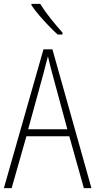

<svg xmlns="http://www.w3.org/2000/svg" viewBox="-20 -969 491 989"><path d="M412 0 337 -267H116L40 0H0L204 -715H250L451 0ZM249 -591Q243 -614 237.5 -635Q232 -656 227 -679Q221 -657 215.5 -636Q210 -615 204 -591L125 -303H327ZM187 -949Q210 -912 241.5 -872.5Q273 -833 302 -801V-791H277Q256 -810 230.5 -836.5Q205 -863 181.5 -890.5Q158 -918 142 -942V-949Z"/></svg>

Font: Noto Sans Arabic Cond ExtLt
Style: Regular
Weight: 200
Width: 3
Designer: Monotype Design Team, Nadine Chahine, Nizar Qandah and Khaled Hosny
Foundry: Monotype Imaging Inc.
Version: Version 2.012; ttfautohint (v1.8.4.7-5d5b)